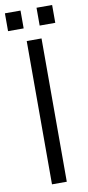

<svg xmlns="http://www.w3.org/2000/svg" viewBox="-107 -875 416 911"><g transform="rotate(-10 101.0 -419.0)"><path d="M66.4 -690.4H137.7V0H66.4ZM-12.7 -837.9H62.5V-752H-12.7ZM139.6 -837.9H214.8V-752H139.6Z"/></g></svg>

Font: Dinish Condensed
Style: Regular
Weight: 400
Width: 3
Designer: Bert Driehuis
Foundry: Playbeing
Version: Version 3.006; git-39231f3c-release